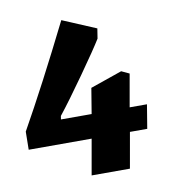

<svg xmlns="http://www.w3.org/2000/svg" viewBox="-71 -557 656 721"><g transform="rotate(-10 257.0 -197.0)"><path d="M245 -36H5L6 -105Q96 -265 210 -494L338 -440L332 -402Q310 -366 247.5 -277.5Q185 -189 146 -140L144 -127H261L277 -224L398 -266L428 -252L406 -127H472L457 -36H391L367 100H221Z"/></g></svg>

Font: Grenze ExtraBold
Style: Italic
Weight: 800
Italic angle: -10°
Designer: Renata Polastri
Foundry: Omnibus-Type
Version: Version 1.002; ttfautohint (v1.8)